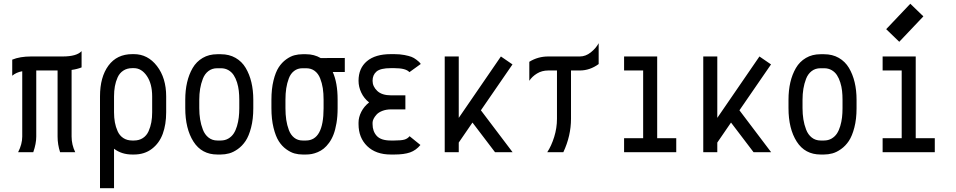

<svg xmlns="http://www.w3.org/2000/svg" viewBox="-20 -795 4992 1003"><path d="M43.9 -483.4Q84 -500 142.6 -500H307.6Q379.9 -500 406.2 -527.8V-442.9Q382.8 -433.6 354 -429.7V-82Q354 -39.1 373 0H293.9Q280.8 -40 280.8 -82V-426.8H169.4V-82Q169.4 -44.4 153.8 0H74.7Q96.2 -42 96.2 -82V-422.9Q64.5 -417 43.9 -399.4Z M774.9 -208.5V-291.5Q774.9 -357.4 747.1 -398.2Q719.2 -439 679.7 -439H670.9Q643.6 -439 624 -426Q604.5 -413.1 594.5 -390.9Q584.5 -368.7 580.1 -344.2Q575.7 -319.8 575.7 -291.5V-208.5Q575.7 -180.2 580.1 -156Q584.5 -131.8 594.5 -109.4Q604.5 -86.9 624 -74Q643.6 -61 670.9 -61H679.7Q707 -61 726.6 -74Q746.1 -86.9 756.1 -109.4Q766.1 -131.8 770.5 -156Q774.9 -180.2 774.9 -208.5ZM679.7 12.2H670.9Q615.2 12.2 575.7 -18.1V188H502.4V-291.5Q502.4 -392.6 546.6 -452.4Q590.8 -512.2 670.9 -512.2H679.7Q752 -512.2 800 -450Q848.1 -387.7 848.1 -291.5V-208.5Q848.1 -145 830.3 -96.2Q812.5 -47.4 773.7 -17.6Q734.9 12.2 679.7 12.2Z M1303.2 -274.4V-229.5Q1303.2 -172.9 1291.7 -128.7Q1280.3 -84.5 1262.9 -58.6Q1245.6 -32.7 1222.2 -16.1Q1198.7 0.5 1177 6.3Q1155.3 12.2 1132.8 12.2H1115.7Q1033.7 12.2 990.7 -55.2Q947.8 -122.6 947.8 -230V-273.9Q947.8 -322.8 957.3 -364.3Q966.8 -405.8 986.3 -439.5Q1005.9 -473.1 1038.8 -492.4Q1071.8 -511.7 1114.7 -511.7H1133.8Q1177.2 -511.7 1210.4 -492.7Q1243.7 -473.6 1263.4 -440.4Q1283.2 -407.2 1293.2 -365.2Q1303.2 -323.2 1303.2 -274.4ZM1133.8 -438.5H1114.7Q1087.9 -438.5 1068.6 -423.6Q1049.3 -408.7 1039.6 -383.3Q1029.8 -357.9 1025.4 -331.1Q1021 -304.2 1021 -273.9V-230Q1021 -199.2 1025.4 -171.6Q1029.8 -144 1039.8 -117.9Q1049.8 -91.8 1069.3 -76.4Q1088.9 -61 1115.7 -61H1132.8Q1155.3 -61 1172.6 -71Q1189.9 -81.1 1200.7 -97.4Q1211.4 -113.8 1218 -136.2Q1224.6 -158.7 1227.3 -181.4Q1230 -204.1 1230 -229.5V-274.4Q1230 -298.3 1227.5 -320.3Q1225.1 -342.3 1218.3 -364.3Q1211.4 -386.2 1200.9 -402.3Q1190.4 -418.5 1173.3 -428.5Q1156.2 -438.5 1133.8 -438.5Z M1743.7 -274.4V-229.5Q1743.7 -187 1737.8 -152.1Q1731.9 -117.2 1722.4 -92.5Q1712.9 -67.9 1699.2 -49.1Q1685.5 -30.3 1671.1 -18.8Q1656.7 -7.3 1639.9 -0.2Q1623 6.8 1608.4 9.5Q1593.8 12.2 1578.1 12.2H1561Q1539.1 12.2 1518.6 6.6Q1498 1 1475.3 -15.4Q1452.6 -31.7 1436.3 -57.4Q1419.9 -83 1408.9 -127.7Q1397.9 -172.4 1397.9 -230V-273.9Q1397.9 -330.6 1408.7 -374.3Q1419.4 -418 1436 -443.4Q1452.6 -468.8 1475.1 -484.9Q1497.6 -501 1518.1 -506.3Q1538.6 -511.7 1560.1 -511.7H1579.1Q1621.1 -511.7 1655.3 -491.7L1781.2 -492.2V-418.9H1718.3Q1743.7 -362.8 1743.7 -274.4ZM1579.1 -438.5H1560.1Q1534.7 -438.5 1516.4 -424.3Q1498 -410.2 1488.8 -385.5Q1479.5 -360.8 1475.3 -333.5Q1471.2 -306.2 1471.2 -273.9V-230Q1471.2 -197.3 1475.3 -169.2Q1479.5 -141.1 1489 -115.7Q1498.5 -90.3 1516.8 -75.7Q1535.2 -61 1561 -61H1578.1Q1670.4 -61 1670.4 -229.5V-274.4Q1670.4 -307.1 1666.3 -334.2Q1662.1 -361.3 1652.3 -386Q1642.6 -410.6 1624 -424.6Q1605.5 -438.5 1579.1 -438.5Z M2118.7 -418Q2100.6 -439 2040 -439H2021.5Q1967.8 -439 1947 -421.4Q1926.3 -403.8 1926.3 -373Q1926.3 -343.3 1950.7 -320.1Q1975.1 -296.9 2023.4 -296.9H2097.7V-223.6H2023.4Q1997.6 -223.6 1977.5 -215.8Q1957.5 -208 1947 -196.3Q1936.5 -184.6 1931.4 -173.8Q1926.3 -163.1 1926.3 -154.8V-146.5Q1926.3 -108.9 1948.2 -85Q1970.2 -61 2021.5 -61H2040Q2076.2 -61 2092.5 -65.7Q2108.9 -70.3 2119.6 -83.5L2176.3 -37.6Q2153.3 -9.8 2122.1 1.2Q2090.8 12.2 2040 12.2H2021.5Q1943.4 12.2 1898.2 -31.7Q1853 -75.7 1853 -146.5V-154.8Q1853 -182.6 1867.4 -210.9Q1881.8 -239.3 1908.2 -259.8Q1881.3 -281.2 1867.2 -311.3Q1853 -341.3 1853 -373Q1853 -438.5 1896.7 -475.3Q1940.4 -512.2 2021.5 -512.2H2040Q2068.8 -512.2 2092.8 -507.6Q2116.7 -502.9 2129.4 -498Q2142.1 -493.2 2154.8 -483.4Q2167.5 -473.6 2169.7 -471.2Q2171.9 -468.8 2178.2 -460.9Z M2376.5 0H2303.2V-500H2376.5V-179.2L2596.7 -500L2657.2 -458.5L2492.2 -218.8L2657.7 0H2565.9L2448.2 -154.8L2376.5 -50.3Z M2745.1 -472.2Q2790 -500 2843.8 -500H3008.8Q3039.6 -500 3066.4 -521.5Q3093.3 -543 3107.4 -569.3V-460.4Q3061.5 -426.8 3008.8 -426.8H2962.9V-174.8Q2962.9 -85.4 2922.9 0H2838.9Q2860.4 -32.7 2875 -79.3Q2889.6 -126 2889.6 -174.8V-426.8H2843.8Q2811 -426.8 2785.4 -411.1Q2759.8 -395.5 2745.1 -373Z M3240.2 -500H3413.1V-73.2H3512.7V0H3240.2V-73.2H3339.8V-426.8H3240.2Z M3727.1 0H3653.8V-500H3727.1V-179.2L3947.3 -500L4007.8 -458.5L3842.8 -218.8L4008.3 0H3916.5L3798.8 -154.8L3727.1 -50.3Z M4454.6 -274.4V-229.5Q4454.6 -172.9 4443.1 -128.7Q4431.6 -84.5 4414.3 -58.6Q4397 -32.7 4373.5 -16.1Q4350.1 0.5 4328.4 6.3Q4306.6 12.2 4284.2 12.2H4267.1Q4185.1 12.2 4142.1 -55.2Q4099.1 -122.6 4099.1 -230V-273.9Q4099.1 -322.8 4108.6 -364.3Q4118.2 -405.8 4137.7 -439.5Q4157.2 -473.1 4190.2 -492.4Q4223.1 -511.7 4266.1 -511.7H4285.2Q4328.6 -511.7 4361.8 -492.7Q4395 -473.6 4414.8 -440.4Q4434.6 -407.2 4444.6 -365.2Q4454.6 -323.2 4454.6 -274.4ZM4285.2 -438.5H4266.1Q4239.3 -438.5 4220 -423.6Q4200.7 -408.7 4190.9 -383.3Q4181.2 -357.9 4176.8 -331.1Q4172.4 -304.2 4172.4 -273.9V-230Q4172.4 -199.2 4176.8 -171.6Q4181.2 -144 4191.2 -117.9Q4201.2 -91.8 4220.7 -76.4Q4240.2 -61 4267.1 -61H4284.2Q4306.6 -61 4324 -71Q4341.3 -81.1 4352.1 -97.4Q4362.8 -113.8 4369.4 -136.2Q4376 -158.7 4378.7 -181.4Q4381.3 -204.1 4381.3 -229.5V-274.4Q4381.3 -298.3 4378.9 -320.3Q4376.5 -342.3 4369.6 -364.3Q4362.8 -386.2 4352.3 -402.3Q4341.8 -418.5 4324.7 -428.5Q4307.6 -438.5 4285.2 -438.5Z M4677.7 -576.7 4609.4 -642.6 4735.4 -775.4 4803.7 -709.5ZM4590.8 -500H4763.7V-73.2H4863.3V0H4590.8V-73.2H4690.4V-426.8H4590.8Z"/></svg>

Font: Anka/Coder Narrow
Style: Regular
Weight: 400
Width: 3
Monospace: yes
Version: Version 001.100